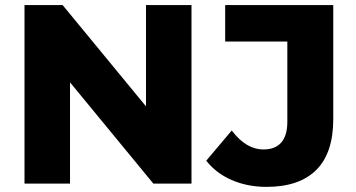

<svg xmlns="http://www.w3.org/2000/svg" viewBox="-20 -720 1397 753"><path d="M76.1 -700H225.7L623.9 -216.2H552.6V-700H731V0H581.4L183.2 -483.8H254.6V0H76.1ZM788.9 -89.8 888.8 -208.2Q917.2 -171 948 -152.4Q978.8 -133.9 1014 -133.9Q1059.4 -133.9 1083.2 -161.2Q1106.9 -188.6 1106.9 -242.2V-557.1H863.1V-700H1287V-252.7Q1287 -119.9 1220.4 -53.5Q1153.8 12.9 1025.1 12.9Q951.1 12.9 889.5 -13.6Q827.9 -40.1 788.9 -89.8Z"/></svg>

Font: iiserrat Thin
Style: Regular
Weight: 100
Designer: Akira Ohta
Foundry: Akira Ohta
Version: Version 1.200;Glyphs 3.3.1 (3343)